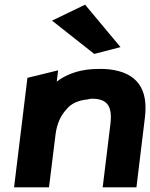

<svg xmlns="http://www.w3.org/2000/svg" viewBox="-20 -789 641 819"><path d="M494 -588 343 -769 202 -701 382 -559ZM562 10 596 -270C598 -283 599 -296 600 -309C608 -423 552 -489 422 -495H420C405 -495 389 -495 373 -494C310 -490 259 -469 222 -441L228 -489L97 -457L40 10H189L217 -216C223 -263 240 -298 264 -323C283 -347 313 -361 354 -365C360 -366 365 -368 372 -368C438 -368 460 -336 451 -260L418 10Z"/></svg>

Font: Bluebird
Style: SfBdExtObl
Weight: 700
Designer: Jasper
Foundry: Cannot Into Space Fonts
Version: Version 0.98